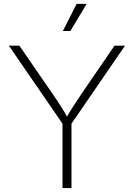

<svg xmlns="http://www.w3.org/2000/svg" viewBox="-20 -961 684 981"><path d="M299.3 0V-329.1L25.4 -727.5H79.1L244.6 -487.3Q268.1 -453.6 289.1 -420.7Q310.1 -387.7 331.5 -350.1H313.5Q335 -388.2 356.4 -421.1Q377.9 -454.1 400.4 -487.3L564.9 -727.5H618.7L345.2 -329.1V0ZM301.3 -802.7 371.6 -941.4H422.9L339.8 -802.7Z"/></svg>

Font: Inter 18pt ExtraLight
Style: Regular
Weight: 250
Designer: Rasmus Andersson
Foundry: rsms
Version: Version 4.001;git-66647c0bb